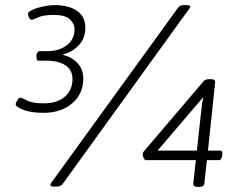

<svg xmlns="http://www.w3.org/2000/svg" viewBox="-20 -723 917 747"><path d="M149 -284Q102 -284 71.5 -295.5Q41 -307 41 -317Q41 -323 47.5 -333Q54 -343 58 -343Q65 -343 85 -332Q105 -321 150 -321Q202 -321 232 -346.5Q262 -372 262 -416Q262 -451 234.5 -469Q207 -487 159 -487H130Q121 -487 122 -503V-509Q125 -524 135 -524H164Q211 -524 240.5 -547.5Q270 -571 270 -609Q270 -631 251.5 -648Q233 -665 190 -665Q148 -665 128.5 -655.5Q109 -646 102 -646Q98 -646 93.5 -654Q89 -662 89 -669Q89 -677 106.5 -685Q124 -693 148.5 -698Q173 -703 194 -703Q248 -703 280 -680.5Q312 -658 312 -615Q312 -573 285.5 -546Q259 -519 227 -512L226 -509Q260 -501 282 -477Q304 -453 304 -417Q304 -358 261 -321Q218 -284 149 -284ZM191 3Q176 3 176 -3Q176 -6 181 -14L672 -692Q680 -703 695 -703H705Q720 -703 720 -697Q720 -693 714 -686L225 -9Q217 3 200 3ZM749 4Q731 4 732 -9L742 -100H547Q543 -100 539 -108Q535 -116 535 -123Q535 -129 543 -138L772 -407Q779 -415 795 -415H801Q819 -415 817 -402L789 -137H837Q846 -137 845 -122L844 -115Q841 -100 832 -100H785L775 -9Q774 4 754 4ZM771 -342 769 -343 593 -137H746L763 -293Q764 -305 766 -318.5Q768 -332 771 -342Z"/></svg>

Font: Asap Semi Expanded Semi Expanded Light
Style: Italic
Weight: 300
Width: 6
Italic angle: -6°
Designer: Pablo Cosgaya
Foundry: Omnibus-Type
Version: Version 3.001; ttfautohint (v1.8.4.7-5d5b)